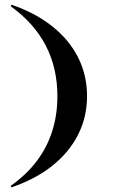

<svg xmlns="http://www.w3.org/2000/svg" viewBox="-20 -651 508 825"><path d="M29.8 154 25.8 147.6Q93.5 100 137.9 41.1Q182.3 -17.7 204.4 -87.5Q226.6 -157.3 226.6 -237.9Q226.6 -358.9 176.6 -455.2Q126.6 -551.6 25.8 -624.2L29.8 -630.6Q133.1 -595.2 205.6 -537.1Q278.2 -479 316.1 -403.2Q354 -327.4 354 -237.9Q354 -148.4 315.7 -72.6Q277.4 3.2 205.2 60.9Q133.1 118.5 29.8 154Z"/></svg>

Font: Playfair 144pt SemiExpanded Black
Style: Regular
Weight: 900
Width: 6
Designer: Claus Eggers Sørensen
Foundry: Claus Eggers Sørensen
Version: Version 2.203